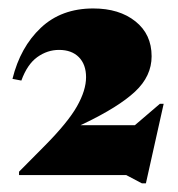

<svg xmlns="http://www.w3.org/2000/svg" viewBox="-20 -745 422 454"><path d="M367 -499.5 325 -311.5H315.5L278.5 -331H25V-339L85.5 -400Q140.5 -455.5 162 -493.5Q183.5 -531.5 183.5 -562.5Q183.5 -592.5 166.5 -609.8Q149.5 -627 119.5 -627Q92 -627 68.2 -610Q44.5 -593 30.5 -554.5L9.5 -558.5Q28 -633.5 76.5 -679.2Q125 -725 200.5 -725Q262 -725 300.2 -694.5Q338.5 -664 338.5 -612Q338.5 -565 299.5 -528.5Q260.5 -492 178 -452.5L170.5 -449H299L358 -499.5Z"/></svg>

Font: Newsreader Display ExtraBold
Style: Regular
Weight: 800
Designer: Hugues Gentile
Foundry: Production Type
Version: Version 1.001